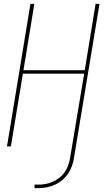

<svg xmlns="http://www.w3.org/2000/svg" viewBox="-20 -755 540 990"><path d="M158 215V197H178Q197 197 216 193.5Q235 190 253.5 181.5Q272 173 288.5 159.5Q305 146 316 129Q327 112 333 93.5Q339 75 342 56L414 -375H98L36 0H16L137 -735H157L101 -393H417L473 -735H493L362 56Q359 77 352 98Q345 119 332.5 138Q320 157 302 172.5Q284 188 263 197.5Q242 207 220.5 211Q199 215 178 215Z"/></svg>

Font: Iosevka Term Curly Thin
Style: Italic
Weight: 100
Italic angle: -9°
Designer: Belleve Invis
Foundry: Belleve Invis
Version: Version 32.3.0